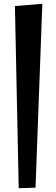

<svg xmlns="http://www.w3.org/2000/svg" viewBox="-20 -857 297 1016"><path d="M59 -825 79 139 168 136 204 -837Z"/></svg>

Font: Original Surfer
Style: Regular
Weight: 400
Designer: Astigmatic (AOETI)
Foundry: Astigmatic (AOETI)
Version: Version 1.001